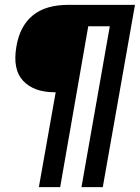

<svg xmlns="http://www.w3.org/2000/svg" viewBox="-20 -695 578 793"><path d="M140.5 78 210 -314H205.5Q120 -314 75.5 -361.2Q31 -408.5 48 -504.5Q62.5 -588 115.5 -631.5Q168.5 -675 263 -675H537.5L404.5 78H316.5L433.5 -586.5H344.5L228.5 78Z"/></svg>

Font: Anybody SemiBold
Style: Italic
Weight: 600
Italic angle: -10°
Designer: Tyler Finck
Foundry: Etcetera Type Company
Version: Version 1.010; ttfautohint (v1.8.3) -l 8 -r 50 -G 200 -x 14 